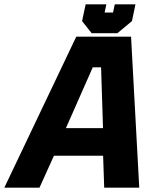

<svg xmlns="http://www.w3.org/2000/svg" viewBox="-67 -870 742 890"><path d="M-47 0 286.5 -700H540.5L578.5 0H416L411 -148H183L116 0ZM61.5 -60.5 132 -210H490.5L498 -60.5L468 -630H330ZM132 -210 330 -630H468L490.5 -210ZM238.5 -276H410.5L401.5 -558H363ZM358 -716 313.5 -772 330 -850H426L418 -812H457L465 -850H561L544.5 -772L477 -716ZM393 -760H461L502 -796L504.5 -809L502 -796L461 -760H393L368 -796L370.5 -809L368 -796Z"/></svg>

Font: Tourney Thin Black
Style: Italic
Weight: 900
Italic angle: -12°
Version: Version 1.015